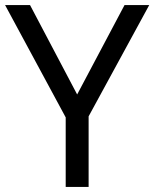

<svg xmlns="http://www.w3.org/2000/svg" viewBox="-20 -734 606 754"><path d="M283 -363 469 -714H566L328 -277V0H238V-273L0 -714H98Z"/></svg>

Font: Noto Sans Khojki
Style: Regular
Weight: 400
Designer: Monotype Design Team
Foundry: Monotype Imaging Inc.
Version: Version 2.003; ttfautohint (v1.8.4.7-5d5b)